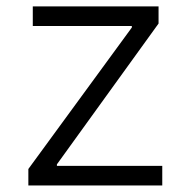

<svg xmlns="http://www.w3.org/2000/svg" viewBox="-20 -565 570 585"><path d="M66.4 0V-50.1L381.7 -481.2V-485.8H79.9V-545.5H463.1V-493.3L153.4 -64.3V-59.7H474.4V0Z"/></svg>

Font: Inter P Light
Style: Regular
Weight: 300
Designer: Rasmus Andersson
Foundry: rsms
Version: Version 3.018;git-588b23468